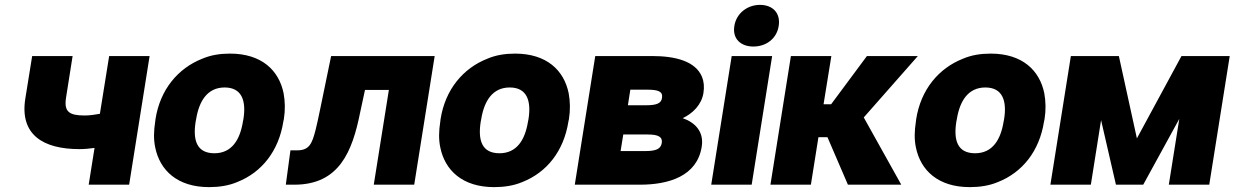

<svg xmlns="http://www.w3.org/2000/svg" viewBox="-20 -758 5067 788"><path d="M84 -354C60 -205 157 -146 306 -146C327 -146 348 -148 368 -151L344 0H510L594 -528H428L390 -291C372 -288 351 -284 328 -284C264 -284 242 -299 251 -357L278 -528H112Z M617 -259C611 -221 610 -186 617 -153C636 -59 708 10 838 10C879 10 919 4 954 -11C1053 -50 1124 -137 1143 -260L1145 -269C1151 -307 1150 -342 1144 -375C1125 -469 1054 -538 924 -538C883 -538 845 -532 810 -517C711 -478 637 -391 618 -268ZM783 -259 785 -269C797 -343 831 -399 902 -399C973 -399 991 -344 979 -269L977 -259C965 -184 931 -129 860 -129C787 -129 771 -183 783 -259Z M1172 -141 1153 0H1188C1373 0 1426 -137 1458 -296L1478 -389H1576L1514 0H1680L1764 -528H1339L1293 -305C1287 -273 1280 -246 1275 -224C1261 -170 1250 -141 1200 -141Z M1787 -259C1781 -221 1780 -186 1787 -153C1806 -59 1878 10 2008 10C2049 10 2089 4 2124 -11C2223 -50 2294 -137 2313 -260L2315 -269C2321 -307 2320 -342 2314 -375C2295 -469 2224 -538 2094 -538C2053 -538 2015 -532 1980 -517C1881 -478 1807 -391 1788 -268ZM1953 -259 1955 -269C1967 -343 2001 -399 2072 -399C2143 -399 2161 -344 2149 -269L2147 -259C2135 -184 2101 -129 2030 -129C1957 -129 1941 -183 1953 -259Z M2339 0H2606C2725 0 2841 -35 2860 -156C2870 -219 2831 -256 2782 -273C2822 -292 2859 -327 2867 -376C2871 -402 2869 -423 2861 -443C2834 -507 2752 -528 2656 -528H2423ZM2527 -138 2538 -206H2639C2682 -206 2700 -196 2696 -171C2692 -146 2671 -138 2628 -138ZM2557 -326 2567 -390H2634C2682 -390 2701 -383 2697 -356C2694 -334 2675 -326 2632 -326Z M2994 -652C2985 -598 3021 -567 3072 -567C3124 -567 3168 -599 3176 -652C3184 -705 3151 -738 3099 -738C3047 -738 3002 -703 2994 -652ZM2899 0H3065L3149 -528H2983Z M3142 0H3308L3339 -195H3376L3460 0H3679L3525 -276L3747 -528H3538L3391 -330H3360L3392 -528H3226Z M3739 -259C3733 -221 3732 -186 3739 -153C3758 -59 3830 10 3960 10C4001 10 4041 4 4076 -11C4175 -50 4246 -137 4265 -260L4267 -269C4273 -307 4272 -342 4266 -375C4247 -469 4176 -538 4046 -538C4005 -538 3967 -532 3932 -517C3833 -478 3759 -391 3740 -268ZM3905 -259 3907 -269C3919 -343 3953 -399 4024 -399C4095 -399 4113 -344 4101 -269L4099 -259C4087 -184 4053 -129 3982 -129C3909 -129 3893 -183 3905 -259Z M4291 0H4457L4499 -265L4560 0H4672L4820 -270L4777 0H4943L5027 -528H4829L4646 -190L4572 -528H4375Z"/></svg>

Font: Asimov Pro
Style: UltObl
Weight: 900
Designer: Google
Version: Version 2.000980; 2014